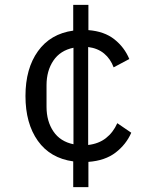

<svg xmlns="http://www.w3.org/2000/svg" viewBox="-20 -650 640 784"><path d="M279 114V9Q185 -4 134.5 -75Q84 -146 84 -258Q84 -370 135 -441Q186 -512 279 -525V-630H341V-527Q406 -522 447 -489.5Q488 -457 508 -409L444 -375Q431 -410 405 -431.5Q379 -453 340 -458V-58Q383 -63 412.5 -86Q442 -109 459 -147L516 -108Q495 -60 452 -27Q409 6 341 11V114ZM170 -214Q170 -155 198 -113.5Q226 -72 280 -61V-455Q226 -444 198 -402.5Q170 -361 170 -302Z"/></svg>

Font: IBM Plaex Mono
Style: Regular
Weight: 400
Designer: Mike Abbink, Paul van der Laan, Pieter van Rosmalen
Foundry: Bold Monday
Version: Version 2.003